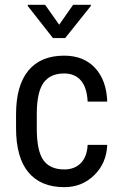

<svg xmlns="http://www.w3.org/2000/svg" viewBox="-20 -770 502 800"><path d="M248 -64Q291 -64 316.9 -90.6Q342.8 -117.2 345.2 -166.5H426.8Q423.8 -90.3 372.8 -40.3Q321.8 9.8 248 9.8Q149.9 9.8 98.4 -52Q46.9 -113.8 46.9 -235.8V-293.9Q46.9 -413.6 98.1 -475.8Q149.4 -538.1 247.6 -538.1Q328.6 -538.1 376.2 -486.8Q423.8 -435.5 426.8 -346.7H345.2Q342.3 -405.3 317.1 -434.6Q292 -463.9 247.6 -463.9Q189.9 -463.9 162.1 -426Q134.3 -388.2 133.3 -301.8V-234.4Q133.3 -141.1 160.9 -102.5Q188.5 -64 248 -64ZM226.6 -667 284.7 -750H358.4V-745.1L251.5 -611.3H200.7L95.7 -745.1V-750H168Z"/></svg>

Font: Roboto Condensed
Style: Regular
Weight: 400
Designer: Google
Version: Version 2.001047; 2015